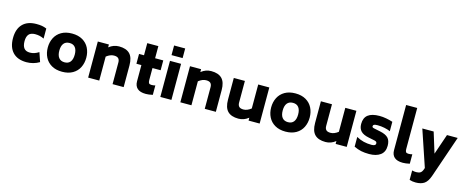

<svg xmlns="http://www.w3.org/2000/svg" viewBox="-48 -1752 7051 2909"><g transform="rotate(15 3477.5 -297.5)"><path d="M35 -284Q35 -426 109 -503.5Q183 -581 323 -582Q374 -582 410 -576Q446 -570 485 -554V-396Q448 -414 415.5 -421Q383 -428 343 -428Q276 -427 246 -391Q216 -355 216 -285Q216 -213 245 -175Q274 -137 338 -137Q374 -137 407.5 -148Q441 -159 477 -182L526 -38Q434 17 323 17Q183 16 109 -62.5Q35 -141 35 -284Z M581 -283Q581 -367 615.5 -435Q650 -503 718 -542.5Q786 -582 884 -582Q981 -582 1049 -542.5Q1117 -503 1151 -435Q1185 -367 1185 -283Q1185 -198 1151 -130Q1117 -62 1049 -22.5Q981 17 884 17Q786 17 718 -22.5Q650 -62 615.5 -130Q581 -198 581 -283ZM1004 -283Q1004 -356 973.5 -395Q943 -434 884 -434Q824 -434 793 -395Q762 -356 762 -283Q762 -209 793 -170Q824 -131 884 -131Q943 -131 973.5 -170Q1004 -209 1004 -283Z M1847 -340V0H1673V-340Q1673 -381 1652.5 -402.5Q1632 -424 1583 -424Q1525 -424 1464 -376V0H1290V-566H1464V-521Q1501 -550 1539.5 -564Q1578 -578 1622 -578Q1735 -578 1791 -521Q1847 -464 1847 -340Z M2194 -392V-201Q2194 -168 2205 -154.5Q2216 -141 2245 -141Q2278 -141 2304 -149V-1Q2270 6 2246.5 9.5Q2223 13 2196 13Q2107 13 2063.5 -26Q2020 -65 2020 -138V-392H1942V-546H2020V-736H2194V-546H2322V-392Z M2422 -807H2596V-656H2422ZM2422 -566H2596V0H2422Z M3293 -340V0H3119V-340Q3119 -381 3098.5 -402.5Q3078 -424 3029 -424Q2971 -424 2910 -376V0H2736V-566H2910V-521Q2947 -550 2985.5 -564Q3024 -578 3068 -578Q3181 -578 3237 -521Q3293 -464 3293 -340Z M3980 -566V0H3806V-45Q3769 -16 3730.5 -2Q3692 12 3648 12Q3535 12 3479 -45Q3423 -102 3423 -226V-566H3597V-226Q3597 -185 3617.5 -163.5Q3638 -142 3687 -142Q3745 -142 3806 -190V-566Z M4085 -283Q4085 -367 4119.5 -435Q4154 -503 4222 -542.5Q4290 -582 4388 -582Q4485 -582 4553 -542.5Q4621 -503 4655 -435Q4689 -367 4689 -283Q4689 -198 4655 -130Q4621 -62 4553 -22.5Q4485 17 4388 17Q4290 17 4222 -22.5Q4154 -62 4119.5 -130Q4085 -198 4085 -283ZM4508 -283Q4508 -356 4477.5 -395Q4447 -434 4388 -434Q4328 -434 4297 -395Q4266 -356 4266 -283Q4266 -209 4297 -170Q4328 -131 4388 -131Q4447 -131 4477.5 -170Q4508 -209 4508 -283Z M5346 -566V0H5172V-45Q5135 -16 5096.5 -2Q5058 12 5014 12Q4901 12 4845 -45Q4789 -102 4789 -226V-566H4963V-226Q4963 -185 4983.5 -163.5Q5004 -142 5053 -142Q5111 -142 5172 -190V-566Z M5461 -34V-187Q5518 -155 5576 -141Q5634 -127 5700 -127Q5765 -127 5765 -166Q5765 -182 5756 -190Q5747 -198 5727 -203L5630 -223Q5545 -240 5506 -281Q5467 -322 5467 -393Q5467 -489 5526.5 -535.5Q5586 -582 5707 -582Q5757 -582 5811.5 -572Q5866 -562 5915 -546V-398Q5877 -416 5822.5 -427Q5768 -438 5716 -438Q5675 -438 5659 -430Q5643 -422 5643 -405Q5643 -392 5651 -386.5Q5659 -381 5678 -377L5775 -357Q5863 -339 5902 -298Q5941 -257 5941 -176Q5941 -79 5876 -31Q5811 17 5700 17Q5629 17 5574.5 5.5Q5520 -6 5461 -34Z M6051 -138V-846H6225V-201Q6225 -168 6236 -154.5Q6247 -141 6276 -141Q6309 -141 6335 -149V-1Q6301 6 6277.5 9.5Q6254 13 6227 13Q6138 13 6094.5 -26Q6051 -65 6051 -138Z M6935 -566 6710 89Q6678 181 6627.5 216Q6577 251 6492 251Q6439 251 6396 236V88Q6426 97 6460 97Q6501 97 6525 82.5Q6549 68 6564 26L6572 3L6380 -566H6558L6657 -245L6767 -566Z"/></g></svg>

Font: Biryani Heavy
Style: Regular
Weight: 900
Designer: Dan Reynolds and Mathieu Réguer
Foundry: Dan Reynolds and Mathieu Réguer
Version: Version 1.003; ttfautohint (v1.1) -l 5 -r 5 -G 72 -x 0 -D la